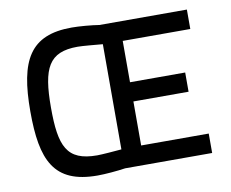

<svg xmlns="http://www.w3.org/2000/svg" viewBox="-78 -805 1100 915"><g transform="rotate(-10 472.0 -347.0)"><path d="M879 0V-94H552V-307H819V-400H552V-600H879V-694H456C419 -700 360 -705 323 -705C122 -705 60 -593 60 -345C60 -109 111 11 323 11C360 11 418 6 458 0ZM338 -84C190 -84 160 -159 160 -346C160 -538 196 -610 335 -610C360 -610 421 -604 456 -601V-92C422 -89 360 -84 338 -84Z"/></g></svg>

Font: TitilliumText22L
Style: 600 wt
Weight: 600
Designer: Campivisivi
Foundry: Campivisivi
Version: 1.000